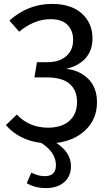

<svg xmlns="http://www.w3.org/2000/svg" viewBox="-20 -721 561 982"><path d="M476 -198Q476 -113 418.5 -57Q361 -1 268 10Q343 59 343 129Q343 180 308.5 210.5Q274 241 215 241Q159 241 117 216L140 162Q176 180 209 180Q266 180 266 124Q266 58 191 10Q79 -3 10 -81L66 -135Q130 -68 225 -68Q296 -68 335 -103Q374 -138 374 -199Q374 -260 335.5 -292.5Q297 -325 222 -325H156L169 -403H223Q283 -403 318.5 -433.5Q354 -464 354 -517Q354 -564 325.5 -593.5Q297 -623 238 -623Q156 -623 78 -559L28 -616Q124 -701 245 -701Q345 -701 399 -651.5Q453 -602 453 -525Q453 -462 417 -422.5Q381 -383 318 -369Q386 -362 431 -318Q476 -274 476 -198Z"/></svg>

Font: Fira Sans
Style: Regular
Weight: 400
Designer: Carrois Corporate & Edenspiekermann AG
Foundry: Carrois Corporate GbR & Edenspiekermann AG
Version: Version 4.106;PS 004.106;hotconv 1.0.70;makeotf.lib2.5.58329